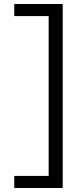

<svg xmlns="http://www.w3.org/2000/svg" viewBox="-20 -720 401 955"><path d="M292 -700V215H51V155H222V-640H51V-700Z"/></svg>

Font: Red Hat Text VF
Style: Regular
Weight: 300
Designer: Pentagram, MCKL
Foundry: Pentagram, MCKL
Version: Version 1.023